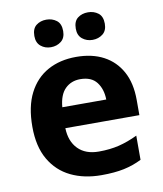

<svg xmlns="http://www.w3.org/2000/svg" viewBox="-85 -821 761 899"><g transform="rotate(-10 295.5 -371.0)"><path d="M303 -556Q379 -556 433.5 -527Q488 -498 518 -443Q548 -388 548 -308V-236H196Q198 -173 233.5 -137Q269 -101 332 -101Q385 -101 428 -111.5Q471 -122 517 -144V-29Q477 -9 432.5 0.5Q388 10 325 10Q243 10 180 -20.5Q117 -51 81 -113Q45 -175 45 -269Q45 -365 77.5 -428.5Q110 -492 168 -524Q226 -556 303 -556ZM304 -450Q261 -450 232.5 -422Q204 -394 199 -335H408Q407 -385 382 -417.5Q357 -450 304 -450ZM128 -686Q128 -721 148 -736.5Q168 -752 196 -752Q224 -752 244.5 -736.5Q265 -721 265 -686Q265 -653 244.5 -637Q224 -621 196 -621Q168 -621 148 -637.5Q128 -654 128 -686ZM325 -686Q325 -721 345 -736.5Q365 -752 394 -752Q422 -752 442.5 -736.5Q463 -721 463 -686Q463 -653 442.5 -637Q422 -621 394 -621Q366 -621 345.5 -637.5Q325 -654 325 -686Z"/></g></svg>

Font: Noto Sans New Tai Lue
Style: Bold
Weight: 700
Version: Version 2.003